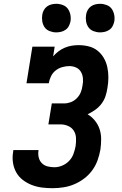

<svg xmlns="http://www.w3.org/2000/svg" viewBox="-20 -980 640 1008"><path d="M256 8Q227 8 199.5 4.5Q172 1 146.5 -9Q121 -19 99.5 -35.5Q78 -52 65 -75.5Q52 -99 48 -126.5Q44 -154 49 -183L50 -192H182V-188Q179 -170 183.5 -152.5Q188 -135 200 -123Q212 -111 229.5 -106.5Q247 -102 266 -102Q286 -102 306.5 -110.5Q327 -119 342.5 -135Q358 -151 365.5 -171.5Q373 -192 377 -213Q380 -234 379 -255.5Q378 -277 367.5 -293.5Q357 -310 338 -318.5Q319 -327 298 -327H234L252 -437H316Q334 -437 351.5 -443.5Q369 -450 383 -464Q397 -478 404 -495.5Q411 -513 413 -530Q417 -549 415.5 -568Q414 -587 405 -602.5Q396 -618 379.5 -625.5Q363 -633 344 -633Q326 -633 306.5 -627.5Q287 -622 271.5 -609.5Q256 -597 247.5 -579Q239 -561 236 -543H119L150 -735H267L259 -684Q271 -698 286.5 -710Q302 -722 320 -729.5Q338 -737 356 -740Q374 -743 392 -743Q420 -743 446 -736.5Q472 -730 492 -714Q512 -698 525 -675.5Q538 -653 543.5 -627Q549 -601 549 -573.5Q549 -546 544 -518Q541 -497 534 -475.5Q527 -454 513 -435.5Q499 -417 480 -403.5Q461 -390 440 -380Q462 -367 478.5 -346.5Q495 -326 503 -301.5Q511 -277 511 -249.5Q511 -222 507 -194Q502 -166 492 -138Q482 -110 464 -85.5Q446 -61 421.5 -42.5Q397 -24 369.5 -12.5Q342 -1 313 3.5Q284 8 256 8ZM505 -810Q488 -810 471 -816.5Q454 -823 444.5 -836.5Q435 -850 432 -867.5Q429 -885 432 -903Q434 -916 440.5 -927.5Q447 -939 457.5 -946.5Q468 -954 480.5 -957Q493 -960 506 -960Q523 -960 540 -953.5Q557 -947 566.5 -933.5Q576 -920 579.5 -902.5Q583 -885 580 -867Q577 -854 571 -842.5Q565 -831 554 -823.5Q543 -816 530.5 -813Q518 -810 505 -810ZM275 -810Q258 -810 241 -816.5Q224 -823 214.5 -836.5Q205 -850 202 -867.5Q199 -885 202 -903Q204 -916 210.5 -927.5Q217 -939 227.5 -946.5Q238 -954 250.5 -957Q263 -960 276 -960Q293 -960 310 -953.5Q327 -947 336.5 -933.5Q346 -920 349.5 -902.5Q353 -885 350 -867Q347 -854 341 -842.5Q335 -831 324 -823.5Q313 -816 300.5 -813Q288 -810 275 -810Z"/></svg>

Font: Iosevka HT Extrabold Extended
Style: Italic
Weight: 800
Width: 7
Italic angle: -9°
Monospace: yes
Designer: Belleve Invis
Foundry: Belleve Invis
Version: Version 32.3.0; ttfautohint (v1.8.4)